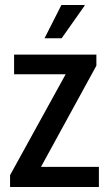

<svg xmlns="http://www.w3.org/2000/svg" viewBox="-20 -743 437 763"><path d="M20 0V-47L241 -448H36V-526H363V-482L143 -80H373V0ZM157 -591 224 -723H316V-720L225 -591Z"/></svg>

Font: Archivo Condensed Medium
Style: Regular
Weight: 500
Width: 3
Designer: Hector Gatti
Foundry: Omnibus-Type
Version: Version 2.001